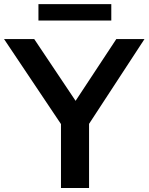

<svg xmlns="http://www.w3.org/2000/svg" viewBox="-41 -934 738 954"><path d="M262 0V-373.5L290.5 -275L-21 -740H129L356 -401H313.5L537 -740H677L373 -275L401.5 -372V0ZM150 -832V-913.5H512V-832Z"/></svg>

Font: Encode Sans SemiExpanded SemiBold
Style: Regular
Weight: 600
Width: 6
Designer: Multiple Designers
Foundry: Impallari Type
Version: Version 3.002